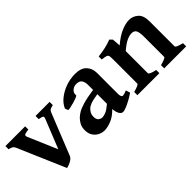

<svg xmlns="http://www.w3.org/2000/svg" viewBox="34 -988 1521 1521"><g transform="rotate(-45 794.0 -227.5)"><path d="M229 14.6 56.6 -385.3Q51.3 -398.4 41 -405.8Q30.8 -413.1 6.3 -418.5V-454.1H227.5V-418.5Q189.9 -413.6 181.6 -407.2Q173.3 -400.9 179.7 -385.3L284.7 -139.6L383.3 -385.3Q389.2 -399.9 383.1 -406.5Q377 -413.1 343.8 -418.5V-454.1H501.5V-418.5Q472.2 -411.6 464.6 -405.5Q457 -399.4 451.2 -385.3L313 -40Q304.7 -18.6 278.8 -4.6Q252.9 9.3 229 14.6Z M650.9 14.6Q624 14.6 598.4 2.2Q572.8 -10.3 556.2 -35.4Q539.6 -60.5 539.6 -98.1Q539.6 -131.3 551.5 -154.5Q563.5 -177.7 581.5 -195.8Q597.2 -211.4 620.8 -225.6Q644.5 -239.7 689 -252.9Q733.4 -266.1 812 -277.8V-335.4Q812 -365.7 798.8 -385.7Q785.6 -405.8 748.5 -405.3Q725.1 -405.3 704.6 -388.7Q684.1 -372.1 687 -342.8Q687.5 -338.4 670.7 -331.3Q653.8 -324.2 630.1 -317.4Q606.4 -310.5 586.2 -306.4Q565.9 -302.2 560.1 -303.7L549.8 -330.1Q565.4 -369.1 604 -400.4Q642.6 -431.6 693.8 -450.2Q745.1 -468.8 799.3 -468.8Q866.2 -468.8 897.7 -435.3Q929.2 -401.9 929.2 -351.6V-116.2Q929.2 -78.1 948.7 -78.1Q955.6 -78.1 964.6 -80.8Q973.6 -83.5 993.2 -91.3L1003.9 -54.7Q976.6 -35.6 947.3 -20Q918 -4.4 894 5.1Q870.1 14.6 857.9 14.6Q839.8 14.6 827.4 -6.1Q814.9 -26.9 812.5 -63Q768.6 -18.6 725.6 -2Q682.6 14.6 650.9 14.6ZM709 -70.8Q727.5 -70.8 751.5 -80.8Q775.4 -90.8 812 -122.1V-230Q753.4 -220.7 729 -211.2Q704.6 -201.7 691.9 -189Q679.2 -176.3 671.4 -161.6Q663.6 -147 663.6 -126.5Q663.6 -93.3 679.9 -82Q696.3 -70.8 709 -70.8Z M1030.8 0V-35.6Q1095.2 -52.7 1095.2 -65.4V-336.4Q1095.2 -361.8 1092.8 -374Q1090.3 -386.2 1077.1 -391.1Q1064 -396 1030.8 -399.4V-433.6Q1077.1 -439 1113 -447Q1148.9 -455.1 1184.6 -468.8L1205.1 -448.2L1210.4 -377.9Q1267.1 -426.8 1316.9 -447.8Q1366.7 -468.8 1404.8 -468.8Q1446.8 -468.8 1479.7 -440.4Q1512.7 -412.1 1512.7 -343.8V-65.4Q1512.7 -59.1 1525.9 -52.2Q1539.1 -45.4 1577.6 -35.6V0H1331.1V-35.6Q1366.2 -44.9 1380.9 -52Q1395.5 -59.1 1395.5 -65.4V-287.1Q1395.5 -340.8 1384.3 -360.4Q1373 -379.9 1344.2 -379.9Q1320.8 -379.9 1290.3 -366.2Q1259.8 -352.5 1212.4 -312V-65.4Q1212.4 -49.3 1277.3 -35.6V0Z"/></g></svg>

Font: David Libre
Style: Bold
Weight: 700
Designer: Ismar David, J. Victor Gaultney, Annie Olsen and Meir Sadan
Foundry: Monotype Imaging Inc. & SIL International
Version: Version 1.100; ttfautohint (v1.8.4.7-5d5b)